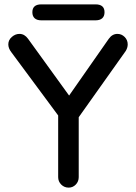

<svg xmlns="http://www.w3.org/2000/svg" viewBox="-20 -858 621 878"><path d="M555 -625 340 -322V-48Q340 -28 326.5 -14Q313 0 294 0Q274 0 260 -14Q246 -28 246 -48V-330L32 -619Q18 -637 18 -655Q18 -675 34 -689Q50 -703 69 -703Q92 -703 108 -681L296 -421L477 -680Q493 -703 517 -703Q536 -703 550 -689Q564 -675 564 -655Q564 -640 555 -625ZM128 -802Q128 -838 169 -838H417Q458 -838 458 -802Q458 -784 447.5 -774.5Q437 -765 417 -765H169Q149 -765 138.5 -774.5Q128 -784 128 -802Z"/></svg>

Font: Quicksand Medium
Style: Regular
Weight: 500
Designer: Andrew Paglinawan
Foundry: Andrew Paglinawan
Version: Version 3.000